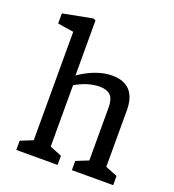

<svg xmlns="http://www.w3.org/2000/svg" viewBox="-139 -881 898 990"><g transform="rotate(20 310.0 -386.5)"><path d="M367.3 -50.5 455 -85.8 434.8 -47.2V-368.5Q434.8 -414.8 415.1 -434.3Q395.3 -453.8 355.2 -453.8Q330.5 -453.8 302.1 -446.8Q273.7 -439.8 240 -422.8Q216.5 -411.2 191.3 -393.8L194.3 -448.8Q229.2 -474.8 263.3 -492.8Q297.5 -510.7 331.4 -520.1Q365.3 -529.5 397.8 -529.5Q461.8 -529.5 495 -493.6Q528.2 -457.7 528.2 -388V-44.3L505.8 -85.8L593.8 -50.5V0H367.3ZM62.3 -50.5 150 -85.8 129.8 -47.2V-700.5L156 -668.7L42.3 -686.2V-741.8L204.5 -773L217.7 -767V-432.7L223.2 -425.7V-50L200.8 -85.8L288.8 -50.5V0H62.3Z"/></g></svg>

Font: Monaspace Xenon Var
Style: Regular
Weight: 400
Designer: Riley Cran and the Lettermatic Team
Version: Version 1.000 (Monaspace Xenon Var)